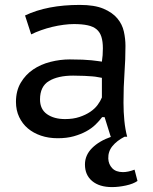

<svg xmlns="http://www.w3.org/2000/svg" viewBox="-20 -555 622 782"><path d="M82 -492Q172 -535 305 -535Q365 -535 401.5 -519.5Q438 -504 458 -480Q478 -456 484.5 -426.5Q491 -397 491 -368Q491 -313 487 -257.5Q483 -202 483 -137Q483 -99 486.5 -63.5Q490 -28 498 2H487Q456 18 438 40Q420 62 421 91Q422 114 437 130Q452 146 481 146Q491 146 503 143.5Q515 141 528 136L540 182Q523 194 493 200.5Q463 207 436 207Q385 207 355.5 182.5Q326 158 326 115Q326 77 355 48Q384 19 433 2H431L406 -78H396Q385 -63 369 -47.5Q353 -32 331 -20Q309 -8 280.5 0Q252 8 215 8Q178 8 147 -2.5Q116 -13 93.5 -32Q71 -51 58 -78.5Q45 -106 45 -140Q45 -185 64.5 -218Q84 -251 115 -272Q146 -293 185.5 -303Q225 -313 264 -313Q295 -313 316.5 -312Q338 -311 352.5 -309.5Q367 -308 377 -306.5Q387 -305 395 -304Q397 -319 398 -330Q399 -341 399 -358Q399 -386 393 -405Q387 -424 373.5 -435.5Q360 -447 337 -452Q314 -457 281 -457Q262 -457 239 -454Q216 -451 193 -445.5Q170 -440 147.5 -432Q125 -424 107 -415ZM395 -238Q387 -239 378 -241Q369 -243 355.5 -244Q342 -245 323.5 -246Q305 -247 278 -247Q216 -247 179.5 -225Q143 -203 143 -150Q143 -110 171.5 -90Q200 -70 245 -70Q278 -70 303.5 -78.5Q329 -87 347.5 -99.5Q366 -112 377.5 -127.5Q389 -143 395 -158Z"/></svg>

Font: PT Sans Caption
Style: Regular
Weight: 400
Designer: A.Korolkova, O.Umpeleva, V.Yefimov
Foundry: ParaType Ltd
Version: Version 2.004W OFL